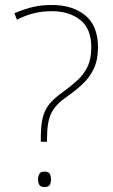

<svg xmlns="http://www.w3.org/2000/svg" viewBox="-20 -744 453 772"><path d="M144 -186Q144 -236 151 -267.5Q158 -299 176.5 -323Q195 -347 229 -371Q265 -397 291.5 -421.5Q318 -446 332.5 -477Q347 -508 347 -554Q347 -629 302.5 -664Q258 -699 188 -699Q151 -699 117.5 -691Q84 -683 48 -665L38 -691Q82 -709 115 -716.5Q148 -724 188 -724Q272 -724 323 -682Q374 -640 374 -554Q374 -504 357.5 -468.5Q341 -433 311.5 -405.5Q282 -378 242 -350Q203 -323 186 -288.5Q169 -254 169 -186V-174H144ZM133 -23Q133 -35 138 -44.5Q143 -54 158 -54Q176 -54 180.5 -44.5Q185 -35 185 -23Q185 -10 180.5 -1Q176 8 158 8Q143 8 138 -1Q133 -10 133 -23Z"/></svg>

Font: Noto Sans Lao Looped UI Thin
Style: Regular
Weight: 100
Designer: Mark Frömberg, Ben Mitchell
Foundry: The Fontpad Ltd
Version: Version 1.001; ttfautohint (v1.8.4.7-5d5b)